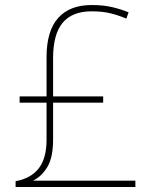

<svg xmlns="http://www.w3.org/2000/svg" viewBox="-20 -743 610 763"><path d="M344 -723Q391 -723 426.5 -714.5Q462 -706 491 -694L482 -669Q449 -683 417.5 -690.5Q386 -698 344 -698Q267 -698 229 -652.5Q191 -607 191 -512V-360H390V-335H191V-188Q191 -118 168.5 -80Q146 -42 111 -25H518V0H42V-23Q103 -34 134 -74Q165 -114 165 -187V-335H58V-360H165V-516Q165 -620 211 -671.5Q257 -723 344 -723Z"/></svg>

Font: Noto Sans Khmer UI Thin
Style: Regular
Weight: 100
Designer: Danh Hong and the Monotype Design Team
Foundry: Monotype Imaging Inc.
Version: Version 2.002; ttfautohint (v1.8.4.7-5d5b)